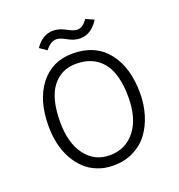

<svg xmlns="http://www.w3.org/2000/svg" viewBox="-130 -811 870 935"><g transform="rotate(-20 305.0 -344.0)"><path d="M414.1 -703.1 456.1 -684.1Q418 -622.1 359.9 -622.1Q327.1 -622.1 293 -643.1Q265.1 -658.2 247.1 -658.2Q218.3 -658.2 189.9 -622.1L153.8 -647Q191.9 -703.1 247.1 -703.1Q279.3 -703.1 315.9 -682.1Q343.8 -667 360.8 -667Q390.6 -667 414.1 -703.1ZM297.9 -565.9Q415 -565.9 478.5 -486.3Q542 -406.7 542 -272.9Q542 -213.4 526.1 -161.4Q510.3 -109.4 480.5 -69.8Q450.7 -30.3 404.5 -7.6Q358.4 15.1 300.8 15.1Q256.3 15.1 218.8 0.2Q181.2 -14.6 153.6 -41Q126 -67.4 106.4 -103.5Q86.9 -139.6 77.4 -182.6Q67.9 -225.6 67.9 -272.9Q67.9 -406.7 129.6 -486.3Q191.4 -565.9 297.9 -565.9ZM297.9 -513.2Q218.8 -513.2 173.3 -453.4Q127.9 -393.6 127.9 -272.9Q127.9 -163.6 175 -100.8Q222.2 -38.1 300.8 -38.1Q383.3 -38.1 432.6 -100.8Q481.9 -163.6 481.9 -272.9Q481.9 -395.5 433.6 -454.3Q385.3 -513.2 297.9 -513.2Z"/></g></svg>

Font: Stilu Light
Style: Regular
Weight: 300
Designer: Genilson Lima Santos
Foundry: Genilson Lima Santos
Version: Version 1.200;PS 001.200;hotconv 1.0.88;makeotf.lib2.5.64775